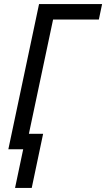

<svg xmlns="http://www.w3.org/2000/svg" viewBox="-20 -734 522 944"><path d="M54 190 94 0H21L172 -714H482L466 -638H241L122 -76H192L136 190Z"/></svg>

Font: Noto Sans UI SemiCondensed
Style: Italic
Weight: 400
Width: 4
Italic angle: -12°
Designer: Monotype Design Team
Foundry: Monotype Imaging Inc.
Version: Version 1.901